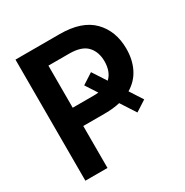

<svg xmlns="http://www.w3.org/2000/svg" viewBox="-167 -863 962 999"><g transform="rotate(-30 313.5 -364.0)"><path d="M61.5 0V-727.5H327.1Q460 -727.5 524.9 -661.1Q589.8 -594.7 589.8 -488.3Q589.8 -423.3 564.7 -372.3Q539.6 -321.3 488.3 -290.5L538.1 -213.4L473.6 -171.9L415.5 -261.7Q374 -252 325.2 -252H194.3V0ZM369.1 -474.6 422.4 -392.6Q440.9 -409.7 449.7 -434.1Q458.5 -458.5 458.5 -488.3Q458.5 -545.4 426 -580.1Q393.6 -614.7 319.3 -614.7H194.3V-361.8H319.8Q335.4 -361.8 349.1 -363.3L304.2 -432.6Z"/></g></svg>

Font: Inter Display Semi Bold
Style: Regular
Weight: 600
Designer: Rasmus Andersson
Foundry: rsms
Version: Version 4.000;git-37864ae